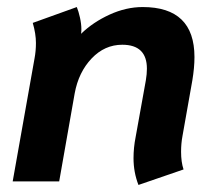

<svg xmlns="http://www.w3.org/2000/svg" viewBox="-20 -515 611 545"><path d="M359 -66Q359 -96 365 -126L394 -287Q397 -305 397 -320Q397 -388 327 -388Q277 -388 240 -349Q203 -310 192 -250L148 0H16L78 -349Q82 -370 82 -393Q82 -419 73 -450L198 -495Q203 -483 207 -465Q211 -447 211 -432Q211 -423 210 -419Q244 -452 291 -473.5Q338 -495 385 -495Q532 -495 532 -353Q532 -323 526 -287L498 -129Q494 -108 494 -84Q494 -55 501 -34L373 10Q359 -26 359 -66Z"/></svg>

Font: Niramit
Style: Bold Italic
Weight: 700
Italic angle: -10°
Designer: Katatrad Aksorn Co.,Ltd.
Foundry: Cadson Demak Co.,Ltd.
Version: Version 1.001; ttfautohint (v1.6)